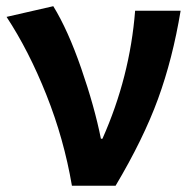

<svg xmlns="http://www.w3.org/2000/svg" viewBox="-20 -594 617 614"><path d="M349.6 0H210Q184.6 -149.4 128.4 -290.5Q72.3 -431.6 1 -540L150.4 -574.2Q197.3 -498 239.7 -375.5Q282.2 -252.9 302.7 -150.4H307.6Q395.5 -347.7 412.1 -559.6H557.6Q532.2 -406.2 485.4 -277.8Q438.5 -149.4 349.6 0Z"/></svg>

Font: Gen Shin Gothic Bold
Style: Bold
Weight: 700
Designer: [Source Han Sans]
Ryoko NISHIZUKA  (kana & ideographs); Paul D. Hunt (Latin, Greek & Cyrillic); Wenlong ZHANG  (bopomofo
Version: Version 1.002.20150607